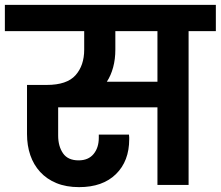

<svg xmlns="http://www.w3.org/2000/svg" viewBox="-41 -760 907 789"><path d="M433 -556Q433 -517 424 -483.5Q415 -450 398 -424H606V-632H433ZM-21 -740H846V-632H734V0H606V-319H198V-203Q198 -159 218 -130Q238 -101 282 -101Q322 -101 343.5 -127Q365 -153 365 -194V-207H489Q490 -201 490 -195.5Q490 -190 490 -188Q490 -98 435.5 -44.5Q381 9 284 9Q231 9 191 -7.5Q151 -24 124 -53.5Q97 -83 83.5 -122.5Q70 -162 70 -209V-411H151Q234 -411 269.5 -451Q305 -491 305 -556V-632H-21Z"/></svg>

Font: Poppins SemiBold
Style: Regular
Weight: 600
Designer: Ninad Kale (Devanagari), Jonny Pinhorn (Latin)
Foundry: Indian Type Foundry
Version: Version 3.002 2017